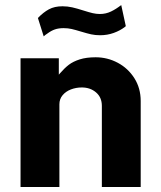

<svg xmlns="http://www.w3.org/2000/svg" viewBox="-20 -751 648 771"><path d="M62.5 -517H216.2V-451.2L220.6 -456.2Q239 -477.5 256.4 -490.9Q273.9 -504.2 300.4 -512.6Q326.9 -521 364 -521Q411.4 -521 452.9 -498.9Q494.4 -476.8 519.7 -436.8Q545 -396.8 545 -345.5V0H389V-326Q389 -359.9 365.8 -379.8Q342.5 -399.8 308.5 -399.8Q285.4 -399.8 264.8 -391.9Q244.2 -384 231.4 -368.7Q218.5 -353.4 218.5 -332.2V0H62.5ZM481.2 -642.6Q462.4 -628.1 436.7 -618.8Q411 -609.5 381.8 -609.5Q362.6 -609.5 346.1 -613.1Q329.5 -616.8 305.8 -624Q282.5 -631.1 267.5 -634.6Q252.5 -638 235.5 -638Q215.5 -638 200.6 -632.9Q185.6 -627.8 170 -616.1Q162.5 -611.5 155.5 -605L132.2 -678.8Q154 -701.5 176.4 -713.6Q198.9 -725.8 230.8 -725.8Q251.2 -725.8 270.4 -721.4Q289.5 -717 315 -708.8Q338.1 -701.5 352.5 -698.1Q366.9 -694.8 381.2 -694.8Q405 -694.8 425.8 -704.8Q446.5 -714.8 466.8 -730.8L485.2 -646Z"/></svg>

Font: Public Sans VF
Style: Regular
Weight: 400
Designer: Pablo Impallari, Rodrigo Fuenzalida (Modified by Dan O. Williams and USWDS)
Version: Version 1.003